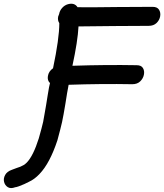

<svg xmlns="http://www.w3.org/2000/svg" viewBox="-131 -755 863 1010"><path d="M-51 230Q-46 230 -32 225Q-18 220 -3.5 213.5Q11 207 20 202Q51 188 77 160Q131 104 171 -17Q180 -50 185.5 -72Q191 -94 195.5 -113Q200 -132 203.5 -154Q207 -176 213 -209Q223 -274 228 -298L230 -309Q406 -315 565 -312Q591 -312 606.5 -327Q622 -342 626 -362Q630 -382 621 -397Q612 -412 588 -412Q430 -415 250 -409Q278 -538 282 -616Q346 -616 470 -618Q594 -619 651 -619Q677 -619 692.5 -634Q708 -649 711.5 -669Q715 -689 705.5 -704Q696 -719 672 -719Q617 -719 483 -718Q349 -716 277 -717Q261 -742 227 -733Q209 -728 196 -713.5Q183 -699 180 -681Q177 -675 175 -668Q171 -648 181 -633Q181 -553 148 -396Q125 -380 121 -355Q117 -332 132 -318L127 -296Q124 -280 120 -255Q116 -230 111.5 -202Q107 -174 102.5 -150.5Q98 -127 96 -114Q90 -87 73 -27Q44 65 10 100Q5 105 0 109Q-5 113 -12 116L-24 122Q-29 124 -44 129Q-59 134 -68 138Q-94 147 -104 165.5Q-114 184 -109.5 202Q-105 220 -90 229.5Q-75 239 -51 230Z"/></svg>

Font: Balsamiq Sans
Style: Italic
Weight: 400
Italic angle: -12°
Designer: Michael Angeles
Foundry: Balsamiq SRL
Version: Version 1.020; ttfautohint (v1.8.4.7-5d5b);gftools[0.9.26]